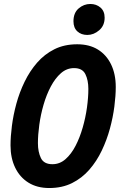

<svg xmlns="http://www.w3.org/2000/svg" viewBox="-20 -932 603 967"><path d="M228 15Q167 15 123.5 -12Q80 -39 56.5 -87.5Q33 -136 33 -200Q33 -244 40 -298.5Q47 -353 62.5 -410Q78 -467 104 -520.5Q130 -574 167 -616.5Q204 -659 254 -684Q304 -709 369 -709Q430 -709 473 -682.5Q516 -656 539.5 -607.5Q563 -559 563 -494Q563 -450 556 -395.5Q549 -341 533.5 -284Q518 -227 492.5 -173.5Q467 -120 430 -77.5Q393 -35 343 -10Q293 15 228 15ZM244 -105Q281 -105 310 -130.5Q339 -156 360.5 -197.5Q382 -239 396.5 -289.5Q411 -340 418 -390.5Q425 -441 425 -484Q425 -528 410 -558.5Q395 -589 353 -589Q316 -589 287 -563.5Q258 -538 236 -496.5Q214 -455 199.5 -405Q185 -355 178 -304Q171 -253 171 -211Q171 -167 186 -136Q201 -105 244 -105ZM420 -756Q389 -756 369.5 -774Q350 -792 350 -825Q350 -867 376 -889.5Q402 -912 435 -912Q465 -912 486 -894Q507 -876 507 -843Q507 -803 479.5 -779.5Q452 -756 420 -756Z"/></svg>

Font: Ubuntu Sans Mono
Style: Bold Italic
Weight: 700
Italic angle: -13.5°
Monospace: yes
Designer: Dalton Maag Ltd
Foundry: Dalton Maag Ltd
Version: Version 1.006